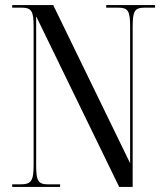

<svg xmlns="http://www.w3.org/2000/svg" viewBox="-20 -734 648 754"><path d="M28 0H216V-10H171C129 -10 122 -23 122 -87V-670L448 0H501V-627C501 -691 508 -704 550 -704H589V-714H397V-704H442C483 -704 491 -692 491 -629V-93L189 -714H28V-704H62C104 -704 112 -692 112 -629V-87C112 -23 103 -10 59 -10H28Z"/></svg>

Font: Noto Serif Display ExtraCondensed
Style: Regular
Weight: 400
Width: 2
Designer: Monotype Design Team
Foundry: Monotype Imaging Inc.
Version: Version 2.009